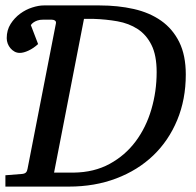

<svg xmlns="http://www.w3.org/2000/svg" viewBox="-20 -691 726 711"><path d="M560.1 -423.8Q560.1 -486.3 541 -524.4Q522 -562.5 489.7 -583.5Q457.5 -604.5 415 -612.1Q372.6 -619.6 326.2 -621.1H291L180.2 -51.8H252.9Q328.6 -52.7 386.2 -84.2Q443.8 -115.7 482.4 -167.5Q521 -219.2 540.5 -285.9Q560.1 -352.5 560.1 -423.8ZM668 -415Q668 -322.8 636.2 -246.3Q604.5 -169.9 547.4 -115.2Q490.2 -60.5 410.6 -30.3Q331.1 0 234.9 0H0V-42L62 -46.9Q71.8 -47.9 76.2 -52.5Q80.6 -57.1 82 -65.9L187 -604Q188.5 -611.3 183.6 -614.7Q178.7 -618.2 170.9 -618.2H140.1Q127 -618.2 118.2 -615Q109.4 -611.8 104 -607.9Q97.7 -603.5 94.2 -598.1L121.1 -527.8Q104 -512.2 85.7 -503.7Q67.4 -495.1 53.2 -495.1Q42.5 -495.1 33.7 -500Q24.9 -504.9 18.6 -512.5Q12.2 -520 8.5 -529.8Q4.9 -539.6 4.9 -549.8Q4.9 -579.6 19.3 -602.3Q33.7 -625 54.7 -640.4Q75.7 -655.8 99.4 -663.3Q123 -670.9 142.1 -670.9H349.1Q417 -670.9 475.3 -657.7Q533.7 -644.5 576.7 -614.3Q619.6 -584 643.8 -535.2Q668 -486.3 668 -415Z"/></svg>

Font: Charis SIL Afr
Style: Italic
Weight: 400
Italic angle: -11°
Foundry: SIL International
Version: Version 5.000